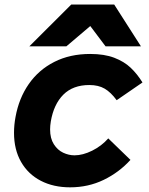

<svg xmlns="http://www.w3.org/2000/svg" viewBox="-20 -790 640 822"><path d="M40 -221.5Q40 -255 46.5 -289.5Q61 -369.5 103.2 -430.2Q145.5 -491 212.5 -525Q279.5 -559 366 -559Q426.5 -559 469 -542.8Q511.5 -526.5 539.2 -500.2Q567 -474 590 -437L479.5 -361Q454.5 -395 428 -410.5Q401.5 -426 362.5 -426Q292.5 -426 251.2 -384.8Q210 -343.5 197.5 -270Q194.5 -252 194.5 -236Q194.5 -197.5 210.5 -172.5Q226.5 -147.5 250.5 -136.2Q274.5 -125 299 -125Q334.5 -125 374.8 -145Q415 -165 443.5 -197.5L538.5 -105.5Q490 -52 424 -20Q358 12 280 12Q209 12 154.8 -16Q100.5 -44 70.2 -96.8Q40 -149.5 40 -221.5ZM285 -770.5H469L583.5 -591.5H432L366.5 -678.5L264 -591.5H105.5Z"/></svg>

Font: JuliaMono Black
Style: Italic
Weight: 900
Italic angle: -9°
Monospace: yes
Designer: cormullion
Foundry: corm
Version: Version 0.057; ttfautohint (v1.8.4)